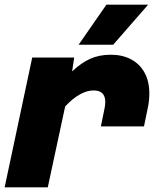

<svg xmlns="http://www.w3.org/2000/svg" viewBox="-22 -808 692 828"><path d="M432 -368Q432 -418 382 -418Q324 -418 259 -349L184 0H-2L117 -560H298L289 -500Q328 -537 367 -554.5Q406 -572 456 -572Q506 -572 543.5 -552Q581 -532 601.5 -494.5Q622 -457 622 -405Q622 -373 615 -341L599 -263H413L429 -341Q432 -356 432 -368ZM437 -788H617L466 -615H317Z"/></svg>

Font: Azeret Mono ExtraBold
Style: Italic
Weight: 800
Italic angle: -12°
Designer: Martin Vácha
Foundry: Displaay
Version: Version 1.000; Glyphs 3.0.3, build 3074